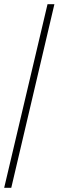

<svg xmlns="http://www.w3.org/2000/svg" viewBox="-20 -780 281 921"><path d="M0 121 208 -760H241L34 121Z"/></svg>

Font: Noto Serif Bengali Condensed ExtraLight
Style: Regular
Weight: 200
Width: 3
Designer: Juan Bruce, Universal Thirst, Indian Type Foundry and the Monotype Design Team.
Foundry: Monotype Imaging Inc.
Version: Version 2.003; ttfautohint (v1.8.4.7-5d5b)